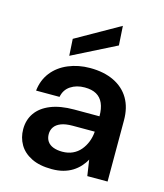

<svg xmlns="http://www.w3.org/2000/svg" viewBox="-113 -836 799 933"><g transform="rotate(15 286.0 -369.0)"><path d="M235 12Q173 12 132 -8.5Q91 -29 71 -63.5Q51 -98 51 -140Q51 -187 75.5 -222Q100 -257 148 -276.5Q196 -296 266 -296H393Q393 -335 381.5 -361Q370 -387 347 -400Q324 -413 288 -413Q247 -413 217.5 -393.5Q188 -374 181 -337H63Q69 -391 99.5 -430Q130 -469 180 -490Q230 -511 289 -511Q359 -511 409.5 -486.5Q460 -462 486.5 -417Q513 -372 513 -308V0H411L399 -80Q389 -61 373.5 -44Q358 -27 338 -14.5Q318 -2 292.5 5Q267 12 235 12ZM262 -83Q291 -83 314 -93.5Q337 -104 353 -123Q369 -142 378.5 -166Q388 -190 390 -217V-218H279Q243 -218 220.5 -209Q198 -200 187.5 -184.5Q177 -169 177 -149Q177 -128 187 -113Q197 -98 216.5 -90.5Q236 -83 262 -83ZM175 -542 170 -626 389 -750 395 -653Z"/></g></svg>

Font: DM Sans 20pt SemiBold
Style: Regular
Weight: 600
Version: Version 4.004;gftools[0.9.30]